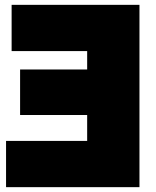

<svg xmlns="http://www.w3.org/2000/svg" viewBox="-20 -743 646 793"><path d="M556 30V-723H28V-532H340V-456H63V-268H340V-161H5V30Z"/></svg>

Font: Repo ExtraBlack
Style: Regular
Weight: 400
Designer: Stefan Peev
Foundry: Context Ltd
Version: Version 001.502